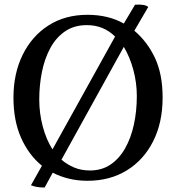

<svg xmlns="http://www.w3.org/2000/svg" viewBox="-20 -786 783 856"><path d="M40 -351Q40 -458 81 -541.5Q122 -625 196 -672.5Q270 -720 370 -720Q463 -720 532 -681L582 -765Q626 -768 641 -755L579 -649Q637 -600 671 -527.5Q705 -455 705 -351Q705 -240 663 -156.5Q621 -73 545.5 -26.5Q470 20 370 20Q326 20 287 10.5Q248 1 215 -16L179 50Q158 50 144.5 47.5Q131 45 118 40L167 -47Q108 -95 74 -171.5Q40 -248 40 -351ZM155 -342Q155 -281 170.5 -222.5Q186 -164 214 -120L493 -623Q442 -674 367 -674Q311 -674 270.5 -646.5Q230 -619 204.5 -572Q179 -525 167 -465.5Q155 -406 155 -342ZM590 -358Q590 -417 574.5 -474.5Q559 -532 532 -577L254 -74Q280 -52 311 -39Q342 -26 381 -26Q434 -26 473 -52.5Q512 -79 538 -125Q564 -171 577 -231Q590 -291 590 -358Z"/></svg>

Font: Alike
Style: Regular
Weight: 400
Designer: Sveta Sebyakina
Foundry: Cyreal (www.cyreal.org)
Version: Version 1.301; ttfautohint (v1.8.4.7-5d5b)